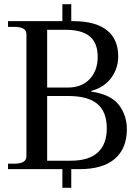

<svg xmlns="http://www.w3.org/2000/svg" viewBox="-20 -800 653 908"><path d="M580 -189Q580 -98 523 -49Q466 0 356 0H317V88H275V0H18V-26H47Q76 -26 90.5 -34.5Q105 -43 105 -62V-637Q105 -656 90.5 -664.5Q76 -673 47 -673H18V-700H275V-780H317V-700H325Q431 -700 485 -657.5Q539 -615 539 -534Q539 -476 505.5 -431Q472 -386 411 -370V-367Q505 -353 542.5 -303.5Q580 -254 580 -189ZM203 -386H302Q366 -386 404 -426Q442 -466 442 -531Q442 -597 404.5 -628Q367 -659 291 -659H203ZM485 -193Q485 -271 440.5 -308.5Q396 -346 302 -346H203V-40H315Q400 -40 442.5 -79Q485 -118 485 -193Z"/></svg>

Font: TavirajRegular
Style: Regular
Weight: 400
Designer: Katatrad Team
Foundry: CadsonDemak
Version: Version 1.001